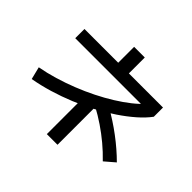

<svg xmlns="http://www.w3.org/2000/svg" viewBox="-200 -1060 1400 1400"><g transform="rotate(45 500.0 -360.0)"><path d="M57 -213Q129 -226 202.5 -248Q276 -270 348 -298.5Q420 -327 487 -360.5Q554 -394 613.5 -431Q673 -468 721 -506Q769 -544 802 -582L830 -551H95V-646H443V-810H553V-646H905V-551Q871 -505 818.5 -459Q766 -413 700.5 -369Q635 -325 560 -285Q485 -245 404.5 -212Q324 -179 242 -154.5Q160 -130 81 -116ZM443 90V-307H553V90ZM872 -58Q824 -108 772.5 -151Q721 -194 665 -232Q609 -270 546 -304L623 -370Q713 -320 797.5 -256.5Q882 -193 950 -125Z"/></g></svg>

Font: M PLUS 1 Thin Medium
Style: Regular
Weight: 500
Version: Version 1.001